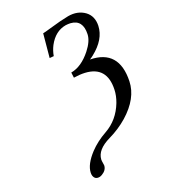

<svg xmlns="http://www.w3.org/2000/svg" viewBox="-195 -754 880 995"><g transform="rotate(-30 245.0 -256.5)"><path d="M101.1 145Q75.2 145 71.3 120.1Q70.3 111.8 72.3 103Q81.5 58.6 142.1 12.7Q186 -20 243.7 -40Q322.3 -67.4 368.2 -143.6Q387.2 -175.8 394 -208Q420.9 -333.5 304.7 -360.4Q276.4 -366.7 243.2 -367.2L244.6 -397Q304.7 -397 366.2 -451.7Q409.2 -490.2 417 -526.9Q433.6 -604.5 368.7 -620.6Q355.5 -623.5 341.8 -624Q280.8 -624 236.3 -567.4Q218.3 -543.9 208.5 -516.1L185.1 -518.1L220.2 -646Q231 -646 265.1 -649.9Q333.5 -657.7 376 -658.2Q432.1 -658.2 466.3 -623Q498 -589.4 487.3 -537.1Q471.7 -464.4 384.3 -417.5Q372.6 -411.1 362.3 -407.2Q518.1 -377 482.9 -207Q463.9 -116.2 359.4 -52.2Q307.6 -21 247.1 -3.9Q166 19 153.8 70.8Q152.3 78.6 152.3 94.2Q152.3 103 151.9 105Q146.5 130.4 116.7 141.6Q107.9 145 101.1 145Z"/></g></svg>

Font: Linux Biolinum Capitals O
Style: Italic Samll Caps
Weight: 400
Italic angle: -12°
Designer: Philipp H. Poll
Foundry: Philipp H. Poll
Version: Version 0.6.2